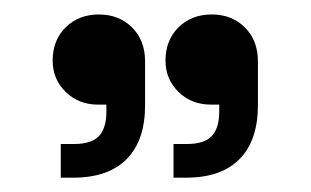

<svg xmlns="http://www.w3.org/2000/svg" viewBox="-20 -736 434 268"><path d="M53.5 -651.5Q53.5 -679.8 71.6 -697.8Q89.8 -715.8 118 -715.8Q146.2 -715.8 164.4 -697.6Q182.5 -679.5 182.5 -650.5V-589Q182.5 -540 156.9 -514Q131.2 -488 82.2 -488H64.8V-535H83.5Q107.5 -535 118 -546Q128.5 -557 128.5 -580.2V-590H116.5Q89.8 -590 71.6 -607.8Q53.5 -625.5 53.5 -651.5ZM211 -651.5Q211 -679.8 229.1 -697.8Q247.2 -715.8 275.5 -715.8Q303.8 -715.8 321.9 -697.6Q340 -679.5 340 -650.5V-589Q340 -540 314.4 -514Q288.8 -488 239.8 -488H222.2V-535H241Q265 -535 275.5 -546Q286 -557 286 -580.2V-590H274Q247.2 -590 229.1 -607.8Q211 -625.5 211 -651.5Z"/></svg>

Font: Space Grotesk Variable
Style: Regular
Weight: 400
Designer: Florian Karsten (Space Grotesk), Colophon Foundry (Space Mono)
Foundry: Florian Karsten
Version: Version 1.106